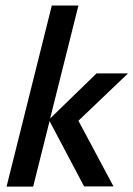

<svg xmlns="http://www.w3.org/2000/svg" viewBox="-20 -687 491 707"><path d="M4.2 0 170.8 -666.7H268.8L164.6 -250.7L335.4 -416.7H451.4L268.8 -242.4L397.9 -0.7H289.6L162.5 -241L102.1 0Z"/></svg>

Font: Afacad Medium
Style: Italic
Weight: 500
Italic angle: -14°
Designer: Kristian Moeller
Foundry: Dicotype
Version: Version 1.000; ttfautohint (v1.8.4.7-5d5b)